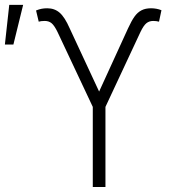

<svg xmlns="http://www.w3.org/2000/svg" viewBox="-43 -750 719 770"><path d="M329.1 -321.3 187.5 -622.1Q174.8 -647.9 163.8 -657Q152.8 -666 136.7 -666Q121.1 -666 112.3 -663.1L101.6 -708Q113.8 -712.9 123.8 -714.8Q133.8 -716.8 146.5 -716.8Q175.8 -716.8 196.3 -699Q216.8 -681.2 236.3 -636.7L354.5 -382.8L470.7 -636.7Q484.4 -666.5 496.3 -683.3Q508.3 -700.2 524.2 -708.5Q540 -716.8 562.5 -716.8Q585 -716.8 604.5 -709L594.7 -663.1Q584.5 -666 571.3 -666Q555.2 -666 543.9 -656.7Q532.7 -647.5 520.5 -622.1L379.9 -321.3V0H329.1ZM-5.9 -730.5H49.8L10.7 -571.3H-23.4Z"/></svg>

Font: Pretendard GOV ExtraLight
Style: Regular
Weight: 200
Designer: Base glyphs from Inter by Rasmus Andersson; Hangeul glyphs from Noto Sans CJK(Source Han Sans) by Jang Soo-young and Kan
Foundry: Kil Hyung-jin
Version: Version 1.309